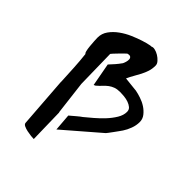

<svg xmlns="http://www.w3.org/2000/svg" viewBox="-206 -722 914 914"><g transform="rotate(45 251.5 -265.0)"><path d="M186.5 89.8Q179.7 89.8 166.5 88.4Q153.3 86.9 139.6 84Q126 81.1 115.7 76.2Q105.5 71.3 104.5 63.5L85.9 -190.4V-198.2Q84 -239.3 81.5 -284.2Q79.1 -329.1 74.2 -371.1Q70.3 -371.1 67.4 -383.3Q64.5 -395.5 63 -411.6Q61.5 -427.7 60.5 -443.8Q59.6 -460 59.6 -466.8Q59.6 -494.1 75.7 -516.6Q91.8 -539.1 116.2 -556.6Q140.6 -574.2 168.9 -586.4Q197.3 -598.6 220.7 -606Q244.1 -613.3 258.8 -616.2Q273.4 -619.1 271.5 -617.2Q278.3 -622.1 291.5 -619.1Q304.7 -616.2 317.4 -608.4Q330.1 -600.6 339.8 -589.8Q349.6 -579.1 349.6 -567.4Q349.6 -545.9 343.8 -527.8Q337.9 -509.8 329.1 -492.7Q320.3 -475.6 310.5 -459Q300.8 -442.4 293 -424.8Q296.9 -424.8 307.6 -423.3Q318.4 -421.9 330.1 -420.9Q341.8 -419.9 352.5 -418.5Q363.3 -417 367.2 -417Q382.8 -414.1 403.8 -407.2Q424.8 -400.4 442.9 -388.7Q460.9 -377 473.6 -360.8Q486.3 -344.7 486.3 -324.2Q486.3 -301.8 478 -279.3Q469.7 -256.8 458 -239.3Q454.1 -233.4 446.3 -222.7Q438.5 -211.9 430.7 -201.2Q422.9 -190.4 416.5 -182.1Q410.2 -173.8 409.2 -172.9L230.5 -18.6L223.6 -105.5Q236.3 -116.2 252.9 -130.4Q269.5 -144.5 277.3 -149.4Q293.9 -163.1 316.9 -182.6Q339.8 -202.1 360.4 -224.1Q380.9 -246.1 395 -269.5Q409.2 -293 409.2 -315.4Q409.2 -330.1 399.4 -338.4Q389.6 -346.7 375.5 -351.6Q361.3 -356.4 346.2 -357.9Q331.1 -359.4 320.3 -359.4Q299.8 -359.4 286.1 -354.5Q272.5 -349.6 261.2 -341.3Q250 -333 239.7 -321.8Q229.5 -310.5 214.8 -297.9Q213.9 -297.9 210.4 -295.9Q207 -293.9 206.1 -293.9L184.6 -410.2Q197.3 -423.8 208.5 -436.5Q219.7 -449.2 231.4 -465.8Q234.4 -471.7 237.3 -481.4Q240.2 -491.2 239.7 -499.5Q239.3 -507.8 233.4 -512.2Q227.5 -516.6 213.9 -512.7Q213.9 -512.7 204.6 -503.9Q195.3 -495.1 185.1 -484.4Q174.8 -473.6 166 -464.4Q157.2 -455.1 157.2 -454.1L161.1 -255.9L181.6 -85.9H182.6Z"/></g></svg>

Font: Covered By Your Grace
Style: Regular
Weight: 400
Designer: Kimberly Geswein
Foundry: Kimberly Geswein
Version: Version 1.0